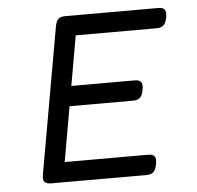

<svg xmlns="http://www.w3.org/2000/svg" viewBox="-46 -627 692 673"><g transform="rotate(-5 300.0 -290.0)"><path d="M207.5 -579.6Q190.9 -579.6 183.1 -572.3Q175.3 -564.9 171.9 -546.4L81.1 -33.2Q77.6 -15.1 84.2 -7.6Q90.8 0 107.4 0H442.9Q459.5 0 467.8 -8.1Q476.1 -16.1 479.5 -35.2Q482.9 -54.2 477.3 -62.3Q471.7 -70.3 455.1 -70.3H161.1L238.3 -509.3H522.5Q539.1 -509.3 547.6 -517.3Q556.2 -525.4 559.6 -544.4Q563 -563.5 557.4 -571.5Q551.8 -579.6 535.2 -579.6ZM185.1 -334 172.9 -263.7H418.5Q435.1 -263.7 443.4 -271.7Q451.7 -279.8 455.1 -298.8Q458.5 -317.9 452.9 -325.9Q447.3 -334 430.7 -334Z"/></g></svg>

Font: Courier Prime Code
Style: Italic
Weight: 400
Italic angle: -10°
Designer: Alan Dague-Greene
Foundry: Quote-Unquote Apps
Version: Version 3.18